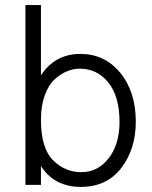

<svg xmlns="http://www.w3.org/2000/svg" viewBox="-20 -727 599 755"><path d="M300 -50C256.7 -50 219.3 -65.8 188 -97.5C156.7 -129.2 141 -182 141 -256C141 -293.3 146.2 -325.8 156.5 -353.5C166.8 -381.2 180.2 -402.2 196.5 -416.5C212.8 -430.8 229.2 -441.2 245.5 -447.5C261.8 -453.8 278 -457 294 -457C339.3 -457 376.7 -438.8 406 -402.5C435.3 -366.2 450 -314.3 450 -247C450 -189 435.8 -141.7 407.5 -105C379.2 -68.3 343.3 -50 300 -50ZM141 -707H80V0H141V-74C176.3 -19.3 228.7 8 298 8C366 8 419 -16.8 457 -66.5C495 -116.2 514 -176.7 514 -248C514 -326.7 493.7 -390.8 453 -440.5C412.3 -490.2 360 -515 296 -515C230 -515 178.3 -487 141 -431Z"/></svg>

Font: Hind Light
Style: Regular
Weight: 300
Designer: Manushi Parikh, Satya Rajpurohit
Foundry: Indian Type Foundry
Version: Version 1.201;PS 1.0;hotconv 1.0.78;makeotf.lib2.5.61930; tt